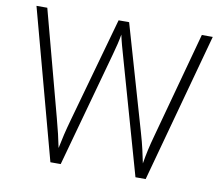

<svg xmlns="http://www.w3.org/2000/svg" viewBox="-78 -809 1049 904"><g transform="rotate(10 446.0 -357.0)"><path d="M868.2 -713.9 673.3 0H624.5L471.7 -539.1Q461.9 -573.2 454.3 -600.8Q446.8 -628.4 442.4 -649.9Q435.1 -606.9 419.4 -551.8L267.1 0H217.8L25.4 -713.9H77.1L211.4 -210.4Q222.2 -169.9 230 -137.5Q237.8 -105 244.1 -72.8Q250.5 -105.5 258.5 -139.2Q266.6 -172.9 277.8 -212.9L418 -713.9H468.3L613.8 -210Q626 -168 633.5 -135Q641.1 -102.1 647.5 -70.3Q652.8 -103 659.9 -135.3Q667 -167.5 678.7 -209.5L815.9 -713.9Z"/></g></svg>

Font: Open Sans Light
Style: Regular
Weight: 300
Designer: Monotype Design Team
Foundry: Monotype Imaging Inc.
Version: Version 3.000; ttfautohint (v1.8.4)